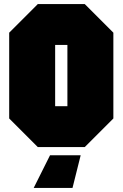

<svg xmlns="http://www.w3.org/2000/svg" viewBox="-20 -720 600 940"><path d="M25 -140V-560L165 -700H395L535 -560V-140L395 0H165ZM250 -500V-200H310V-500ZM375 40 335 200H145L225 40Z"/></svg>

Font: Tektur Condensed Black
Style: Regular
Weight: 900
Width: 3
Designer: Adam Jagosz
Foundry: Adam Jagosz
Version: Version 1.005;gftools[0.9.30]